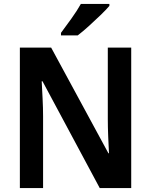

<svg xmlns="http://www.w3.org/2000/svg" viewBox="-20 -956 768 976"><path d="M647 0H487L196 -543H192Q194 -503 196.5 -455Q199 -407 199 -365V0H81V-714H240L531 -177H534Q532 -213 530 -262Q528 -311 528 -350V-714H647ZM536 -926Q520 -907 491 -879Q462 -851 431 -823Q400 -795 375 -776H290V-789Q314 -821 343 -861.5Q372 -902 391 -936H536Z"/></svg>

Font: Noto Sans Bengali SemiCondensed SemiBold
Style: Regular
Weight: 600
Width: 4
Designer: Joana Ranito - Universal Thirst; Jelle Bosma - Monotype Design Team
Foundry: Universal Thirst ehf.
Version: Version 3.000; ttfautohint (v1.8.4.7-5d5b)